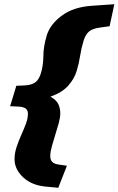

<svg xmlns="http://www.w3.org/2000/svg" viewBox="-20 -767 562 911"><path d="M28 -263 57.5 -360 93.5 -361.5Q129 -363 146.8 -375.8Q164.5 -388.5 174 -419Q185.5 -456.5 185.8 -501.5Q186 -546.5 202 -599.5Q218 -651.5 272.8 -692.5Q327.5 -733.5 415 -739.5L522.5 -747L500 -642.5L453 -636Q419.5 -631.5 402.8 -617.8Q386 -604 376.5 -573.5Q365.5 -537.5 360 -501.2Q354.5 -465 343.5 -429.5Q332 -392 303 -359.8Q274 -327.5 219.5 -308.5Q247.5 -292.5 256.8 -272.8Q266 -253 266 -229.5Q266 -209.5 258.8 -182.8Q251.5 -156 242.2 -127.2Q233 -98.5 225.8 -72Q218.5 -45.5 218.5 -26Q218.5 8 254.5 13L297.5 19.5L256.5 124L194 118Q129 111.5 89 73.5Q49 35.5 49 -11.5Q49 -40 58.5 -69Q68 -98 80.8 -126.2Q93.5 -154.5 103 -180Q112.5 -205.5 112.5 -227Q112.5 -244.5 101.2 -252.5Q90 -260.5 63 -261.5Z"/></svg>

Font: Newsreader Caption ExtraBold
Style: Italic
Weight: 800
Italic angle: -17°
Designer: Hugues Gentile
Foundry: Production Type
Version: Version 1.001